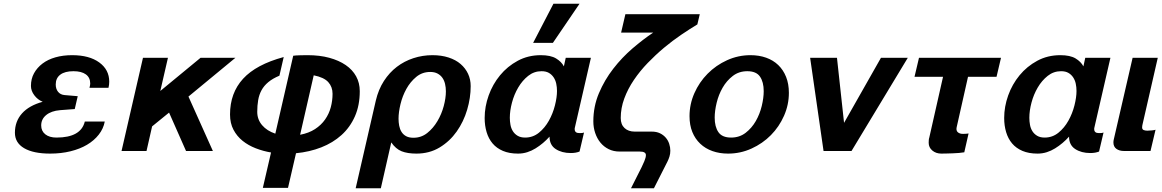

<svg xmlns="http://www.w3.org/2000/svg" viewBox="-20 -810 6231 1030"><path d="M146 -349Q146 -387 162.5 -417Q179 -447 208 -469Q237 -491 277.5 -502.5Q318 -514 367 -514Q459 -514 512.5 -475Q566 -436 566 -372Q566 -364 565 -355.5Q564 -347 562 -339H460Q464 -354 464 -362Q464 -394 440.5 -411Q417 -428 374 -428Q328 -428 303.5 -409.5Q279 -391 279 -357Q279 -333 291.5 -317.5Q304 -302 326 -300L397 -294L381 -225L302 -219Q255 -215 228 -193Q201 -171 201 -137Q201 -107 223 -89.5Q245 -72 283 -72Q414 -72 435 -158H542Q535 -120 510 -88Q485 -56 447 -33.5Q409 -11 358.5 1.5Q308 14 249 14Q159 14 109.5 -15Q60 -44 60 -98Q60 -159 98 -201.5Q136 -244 209 -264Q182 -275 164 -299Q146 -323 146 -349Z M840 -322 1056 -500H1243L991 -292L1122 0H978L887 -206L796 -132L766 0H632L747 -500H881Z M1434 8Q1392 1 1352 -14.5Q1312 -30 1281.5 -54.5Q1251 -79 1232.5 -114Q1214 -149 1214 -196Q1214 -311 1284 -387.5Q1354 -464 1502 -504L1479 -404Q1443 -389 1419.5 -369.5Q1396 -350 1383 -326Q1370 -302 1365 -273Q1360 -244 1360 -210Q1360 -169 1386 -138.5Q1412 -108 1457 -93L1553 -511Q1568 -513 1591.5 -513.5Q1615 -514 1630 -514Q1695 -514 1746.5 -500Q1798 -486 1834.5 -461Q1871 -436 1890.5 -400.5Q1910 -365 1910 -321Q1910 -245 1884 -186Q1858 -127 1812 -85.5Q1766 -44 1703.5 -19.5Q1641 5 1568 12L1525 198H1390ZM1590 -87Q1637 -96 1670 -117.5Q1703 -139 1724 -169Q1745 -199 1754.5 -234.5Q1764 -270 1764 -307Q1764 -344 1741 -369.5Q1718 -395 1663 -406Z M1996 -270Q2010 -330 2039.5 -375.5Q2069 -421 2109 -451.5Q2149 -482 2198 -498Q2247 -514 2300 -514Q2348 -514 2386.5 -501.5Q2425 -489 2451 -466.5Q2477 -444 2491 -414Q2505 -384 2505 -348Q2505 -285 2486 -221Q2467 -157 2430 -104.5Q2393 -52 2338.5 -19Q2284 14 2214 14Q2166 14 2134.5 1.5Q2103 -11 2079 -46L2023 200H1888ZM2118 -173Q2118 -154 2121.5 -135.5Q2125 -117 2134 -102.5Q2143 -88 2158.5 -79.5Q2174 -71 2198 -71Q2240 -71 2272 -96.5Q2304 -122 2326.5 -160Q2349 -198 2360.5 -241Q2372 -284 2372 -320Q2372 -341 2367.5 -360Q2363 -379 2353 -393Q2343 -407 2327 -415.5Q2311 -424 2288 -424Q2245 -424 2213 -397.5Q2181 -371 2160 -333Q2139 -295 2128.5 -251.5Q2118 -208 2118 -173Z M2715 -178Q2715 -159 2718.5 -140Q2722 -121 2731.5 -106Q2741 -91 2757 -81.5Q2773 -72 2797 -72Q2839 -72 2871 -98Q2903 -124 2924.5 -162.5Q2946 -201 2957 -244.5Q2968 -288 2968 -322Q2968 -342 2964 -361Q2960 -380 2950 -395Q2940 -410 2924.5 -419Q2909 -428 2885 -428Q2845 -428 2813.5 -403Q2782 -378 2760 -340.5Q2738 -303 2726.5 -259.5Q2715 -216 2715 -178ZM2580 -177Q2580 -238 2601.5 -298Q2623 -358 2662.5 -406Q2702 -454 2757.5 -484Q2813 -514 2881 -514Q2934 -514 2963 -496.5Q2992 -479 3005 -454L3015 -500H3150L3064 -126Q3063 -124 3063 -121.5Q3063 -119 3063 -117Q3063 -96 3088 -96H3093Q3106 -96 3113 -99L3089 3Q3069 11 3042 11Q2994 11 2961 -10.5Q2928 -32 2928 -77Q2912 -59 2893 -43Q2874 -27 2853 -14Q2832 -1 2808.5 6.5Q2785 14 2759 14Q2712 14 2678 -0.5Q2644 -15 2622.5 -40.5Q2601 -66 2590.5 -101Q2580 -136 2580 -177ZM2946 -580H2840L2949 -790H3089Z M3335 -734H3734L3721 -679Q3681 -655 3634.5 -623.5Q3588 -592 3542.5 -554Q3497 -516 3455 -472.5Q3413 -429 3380.5 -381Q3348 -333 3329 -281.5Q3310 -230 3310 -177Q3310 -142 3330.5 -123Q3351 -104 3385 -104H3476Q3502 -104 3520.5 -95Q3539 -86 3551.5 -71.5Q3564 -57 3570 -38.5Q3576 -20 3576 -2Q3576 15 3571.5 29.5Q3567 44 3561 56L3488 200H3365L3422 87Q3428 75 3436.5 55Q3445 35 3445 22Q3445 3 3412 3H3304Q3271 3 3245 -10Q3219 -23 3201 -45Q3183 -67 3173 -96.5Q3163 -126 3163 -159Q3163 -239 3193 -310Q3223 -381 3270 -441.5Q3317 -502 3373.5 -550.5Q3430 -599 3484 -635H3312Z M3679 -187Q3679 -251 3705 -310Q3731 -369 3776 -414.5Q3821 -460 3880.5 -487Q3940 -514 4006 -514Q4052 -514 4090 -500.5Q4128 -487 4155 -461Q4182 -435 4197 -397.5Q4212 -360 4212 -312Q4212 -248 4186 -189Q4160 -130 4115.5 -85Q4071 -40 4011.5 -13Q3952 14 3886 14Q3840 14 3802 0.5Q3764 -13 3736.5 -39Q3709 -65 3694 -102Q3679 -139 3679 -187ZM3814 -179Q3814 -130 3834 -101Q3854 -72 3902 -72Q3947 -72 3980 -97.5Q4013 -123 4034.5 -160.5Q4056 -198 4066.5 -241.5Q4077 -285 4077 -321Q4077 -370 4057 -399Q4037 -428 3989 -428Q3944 -428 3911 -402.5Q3878 -377 3856.5 -339.5Q3835 -302 3824.5 -258.5Q3814 -215 3814 -179Z M4548 0H4398L4326 -500H4470L4508 -151L4706 -500H4850Z M5173 -398 5112 -127Q5111 -124 5111 -119Q5111 -105 5121 -98.5Q5131 -92 5143 -92H5152Q5158 -92 5164 -92.5Q5170 -93 5176 -94L5153 7Q5141 9 5125 10.5Q5109 12 5091.5 12.5Q5074 13 5058 13.5Q5042 14 5030 14Q5001 14 4981.5 -2.5Q4962 -19 4962 -44Q4962 -49 4962.5 -57.5Q4963 -66 4965 -71L5039 -398H4886L4910 -500H5350L5326 -398Z M5502 -178Q5502 -159 5505.5 -140Q5509 -121 5518.5 -106Q5528 -91 5544 -81.5Q5560 -72 5584 -72Q5626 -72 5658 -98Q5690 -124 5711.5 -162.5Q5733 -201 5744 -244.5Q5755 -288 5755 -322Q5755 -342 5751 -361Q5747 -380 5737 -395Q5727 -410 5711.5 -419Q5696 -428 5672 -428Q5632 -428 5600.5 -403Q5569 -378 5547 -340.5Q5525 -303 5513.5 -259.5Q5502 -216 5502 -178ZM5367 -177Q5367 -238 5388.5 -298Q5410 -358 5449.5 -406Q5489 -454 5544.5 -484Q5600 -514 5668 -514Q5721 -514 5750 -496.5Q5779 -479 5792 -454L5802 -500H5937L5851 -126Q5850 -124 5850 -121.5Q5850 -119 5850 -117Q5850 -96 5875 -96H5880Q5893 -96 5900 -99L5876 3Q5856 11 5829 11Q5781 11 5748 -10.5Q5715 -32 5715 -77Q5699 -59 5680 -43Q5661 -27 5640 -14Q5619 -1 5595.5 6.5Q5572 14 5546 14Q5499 14 5465 -0.5Q5431 -15 5409.5 -40.5Q5388 -66 5377.5 -101Q5367 -136 5367 -177Z M6056 -500H6191L6110 -146Q6109 -143 6108 -137Q6107 -131 6107 -127Q6107 -116 6115 -112.5Q6123 -109 6135 -109Q6147 -109 6160 -110.5Q6173 -112 6179 -114L6152 0H6010Q5985 0 5969 -11.5Q5953 -23 5953 -46Q5953 -54 5955 -62Z"/></svg>

Font: Perun
Style: Bold Italic
Weight: 700
Italic angle: -12°
Foundry: Copyright (c) Stefan Peev, Context Ltd, 2016
Version: Version 1.027